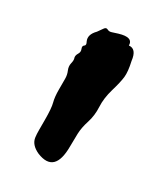

<svg xmlns="http://www.w3.org/2000/svg" viewBox="-90 -761 321 374"><g transform="rotate(30 71.0 -573.5)"><path d="M99.6 -704.1Q116.2 -706.1 119.1 -680.7Q124 -659.2 122.6 -646.5Q121.1 -633.8 114.7 -612.3Q108.4 -590.8 109.4 -571.8Q110.4 -552.7 105 -536.1Q99.6 -519.5 99.1 -505.4Q98.6 -491.2 98.6 -476.6Q98.6 -415 52.7 -433.6Q33.2 -442.4 31.2 -458Q30.3 -464.8 30.3 -474.6V-496.1Q30.3 -523.4 27.3 -534.2Q24.4 -544.9 24.4 -561.5V-585.9Q24.4 -594.7 21 -602.5Q17.6 -610.4 19.5 -618.2Q21.5 -626 19.5 -630.9Q18.6 -635.7 22 -641.1Q25.4 -646.5 22.9 -652.3Q20.5 -658.2 24.4 -660.6Q28.3 -663.1 24.4 -669.9Q18.6 -682.6 32.2 -696.3Q37.1 -703.1 40.5 -708Q43.9 -712.9 48.3 -710.4Q52.7 -708 58.1 -710Q63.5 -711.9 70.3 -713.9Q99.6 -722.7 99.6 -704.1Z"/></g></svg>

Font: Creepster Caps
Style: Regular
Weight: 400
Designer: Font Diner, Inc
Foundry: Font Diner, Inc
Version: Version 1.000